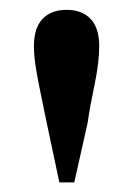

<svg xmlns="http://www.w3.org/2000/svg" viewBox="-20 -841 275 395"><path d="M117.2 -820.8Q148.4 -820.8 166.3 -802.2Q184.1 -783.7 184.1 -746.1Q184.1 -712.4 174.6 -667Q165 -621.6 160.2 -587.9L132.8 -465.8H102.1L76.2 -587.9Q71.8 -610.4 65.7 -638.9Q59.6 -667.5 54.7 -695.8Q49.8 -724.1 49.8 -746.1Q49.8 -783.7 67.6 -802.2Q85.4 -820.8 117.2 -820.8Z"/></svg>

Font: Source Han Serif TW
Style: Bold
Weight: 700
Designer: Ryoko NISHIZUKA Ë•øÂ°öÊ∂ºÂ≠ê (kana & ideographs); Frank Grie√ühammer (Latin, Greek & Cyrillic); Wenlong ZHANG Âº†ÊñáÈæô 
Foundry: Adobe
Version: Version 2.003;hotconv 1.1.1;makeotfexe 2.6.0